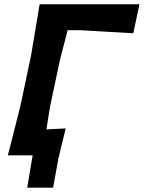

<svg xmlns="http://www.w3.org/2000/svg" viewBox="-20 -733 678 906"><path d="M17 0Q32 -58.5 45.8 -112.8Q59.5 -167 76.5 -234L127 -473.5Q139 -544 148 -599Q157 -654 167 -713H638L609 -576Q559 -579 497 -582.5Q435 -586 360 -590.5H299Q291 -558.5 282.2 -524.8Q273.5 -491 263.5 -453L217 -234Q212 -203 207.5 -175.5Q203 -148 199 -122.5Q221.5 -123.5 244.5 -124.8Q267.5 -126 290 -127Q280 -86.5 271.2 -50Q262.5 -13.5 254.5 20Q248.5 53 242.5 86.8Q236.5 120.5 230.5 152.5H108.5L134 0Z"/></svg>

Font: Commissioner Loud SemiBold
Style: Italic
Weight: 600
Italic angle: -12°
Designer: Kostas Bartsokas
Foundry: Kostas Bartsokas
Version: Version 1.000; ttfautohint (v1.8.3)